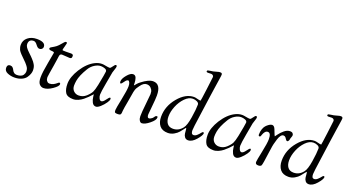

<svg xmlns="http://www.w3.org/2000/svg" viewBox="-53 -1351 3569 1961"><g transform="rotate(20 1731.0 -371.0)"><path d="M15 -54Q15 -90 47 -90Q64 -90 75 -79Q86 -68 91 -55.5Q96 -43 109 -32Q122 -21 142 -21Q167 -21 185 -29Q203 -37 210 -49Q217 -61 219.5 -69.5Q222 -78 222 -85Q222 -102 218 -115.5Q214 -129 199.5 -147Q185 -165 180.5 -169.5Q176 -174 153 -197Q147 -203 134 -216Q121 -229 115 -235Q109 -241 99.5 -253Q90 -265 86 -274Q82 -283 78.5 -296Q75 -309 75 -324Q75 -374 113.5 -405.5Q152 -437 211 -437Q304 -437 304 -385Q304 -371 295 -362.5Q286 -354 278.5 -352.5Q271 -351 266 -351Q248 -351 227.5 -379Q207 -407 187 -407Q134 -407 134 -354Q134 -337 146 -319Q158 -301 185 -276Q212 -251 213 -249Q217 -245 231.5 -229.5Q246 -214 251.5 -206.5Q257 -199 266 -184.5Q275 -170 278.5 -154Q282 -138 282 -119Q282 -103 275 -83Q268 -63 252.5 -40.5Q237 -18 204 -3Q171 12 126 12Q86 12 50.5 -3.5Q15 -19 15 -54Z M362 -390Q362 -398 372.5 -404.5Q383 -411 404.5 -423.5Q426 -436 444 -455Q456 -468 467 -481Q478 -494 482.5 -499Q487 -504 491.5 -507Q496 -510 502 -510Q512 -510 512 -498Q512 -492 503 -461.5Q494 -431 494 -423Q494 -418 499.5 -417Q505 -416 529 -416Q552 -416 568.5 -416.5Q585 -417 587 -417Q613 -417 613 -398Q613 -381 608 -375Q603 -369 589 -369Q582 -369 551 -371.5Q520 -374 508 -374Q502 -374 497.5 -373Q493 -372 490 -369Q487 -366 485 -363.5Q483 -361 482 -355Q481 -349 480 -345Q479 -341 478 -331Q477 -321 476 -315Q473 -291 464.5 -240Q456 -189 450 -151.5Q444 -114 444 -107Q444 -83 454.5 -69.5Q465 -56 472 -54Q479 -52 485 -52Q509 -52 529 -63Q549 -74 561 -85Q573 -96 579 -96Q590 -96 590 -82Q590 -60 538 -24Q486 12 443 12Q417 12 398 -9Q379 -30 379 -82Q379 -136 400 -247Q421 -358 421 -363Q421 -373 391.5 -374Q362 -375 362 -390Z M659 -114Q659 -187 715 -277Q775 -371 850 -407Q887 -425 923 -425Q938 -425 964.5 -419.5Q991 -414 1008 -414Q1018 -414 1034 -438.5Q1050 -463 1060 -463Q1071 -463 1071 -448Q1071 -439 1062.5 -415Q1054 -391 1051 -379Q1050 -375 1028 -251Q1010 -152 1010 -123Q1010 -102 1020 -83Q1030 -64 1044 -64Q1062 -64 1085.5 -96.5Q1109 -129 1117 -129Q1126 -129 1126 -118Q1126 -100 1108 -75Q1087 -44 1058.5 -18.5Q1030 7 1011 7Q983 7 969 -21Q955 -49 952.5 -77Q950 -105 949 -105Q948 -105 937.5 -92.5Q927 -80 909.5 -62.5Q892 -45 870.5 -27.5Q849 -10 821 2.5Q793 15 766 15Q702 15 680.5 -19.5Q659 -54 659 -114ZM729 -120Q729 -84 751.5 -62Q774 -40 807 -40Q853 -40 887.5 -71.5Q922 -103 935 -130Q946 -151 958.5 -210Q971 -269 978.5 -315Q986 -361 986 -365Q986 -383 964 -391.5Q942 -400 920 -400Q888 -400 853 -378Q818 -356 796 -319Q744 -233 734 -174Q729 -144 729 -120Z M1159 -321Q1159 -351 1194 -393Q1229 -435 1257 -435Q1283 -435 1292 -408.5Q1301 -382 1301 -356Q1301 -330 1303 -330Q1305 -330 1309.5 -336Q1314 -342 1325.5 -355Q1337 -368 1353 -380Q1426 -437 1475 -437Q1559 -437 1559 -312Q1559 -272 1550.5 -193Q1542 -114 1542 -102Q1542 -66 1561 -66Q1569 -66 1579 -71.5Q1589 -77 1595 -82L1601 -88Q1604 -91 1608.5 -98Q1613 -105 1615.5 -107.5Q1618 -110 1622.5 -112.5Q1627 -115 1632 -115Q1641 -115 1641 -103Q1641 -74 1591.5 -34Q1542 6 1509 6Q1494 6 1483 -12.5Q1472 -31 1472 -57Q1472 -100 1482.5 -195Q1493 -290 1493 -304Q1493 -318 1490 -333.5Q1487 -349 1469.5 -367.5Q1452 -386 1423 -386Q1389 -386 1358 -342Q1344 -322 1338 -313Q1332 -304 1327 -288.5Q1322 -273 1320.5 -264Q1319 -255 1313.5 -222.5Q1308 -190 1303 -161Q1294 -114 1289.5 -84.5Q1285 -55 1284.5 -46.5Q1284 -38 1283.5 -32.5Q1283 -27 1283 -24Q1281 -8 1273.5 -3Q1266 2 1246 2Q1224 2 1217.5 -3Q1211 -8 1211 -29Q1211 -46 1233 -153Q1255 -260 1255 -303Q1255 -327 1247.5 -342.5Q1240 -358 1232 -358Q1215 -358 1196.5 -330Q1178 -302 1168 -302Q1159 -302 1159 -321Z M1673 -125Q1673 -240 1752 -334.5Q1831 -429 1922 -429Q1935 -429 1958.5 -422.5Q1982 -416 1996 -416Q1998 -416 2015 -547.5Q2032 -679 2032 -686Q2032 -697 2023.5 -704Q2015 -711 2003 -711Q1998 -711 1989.5 -710.5Q1981 -710 1974 -710H1968Q1952 -710 1952 -721Q1952 -729 1960.5 -732Q1969 -735 1987.5 -737Q2006 -739 2015 -741Q2029 -745 2041.5 -748Q2054 -751 2058.5 -752.5Q2063 -754 2069 -755.5Q2075 -757 2079.5 -757Q2084 -757 2092 -757Q2099 -757 2103.5 -752Q2108 -747 2108 -740Q2108 -733 2106.5 -722Q2105 -711 2100.5 -680.5Q2096 -650 2089.5 -607.5Q2083 -565 2070 -474.5Q2057 -384 2042 -273Q2021 -128 2021 -104Q2021 -61 2047 -61Q2066 -61 2083.5 -76.5Q2101 -92 2112.5 -107.5Q2124 -123 2130 -123Q2141 -123 2141 -114Q2141 -91 2098.5 -41.5Q2056 8 2013 8Q1989 8 1976 -9.5Q1963 -27 1961 -48Q1959 -69 1957.5 -86.5Q1956 -104 1952 -104Q1950 -104 1937 -86.5Q1924 -69 1906.5 -48Q1889 -27 1858 -9.5Q1827 8 1793 8Q1732 8 1702.5 -28.5Q1673 -65 1673 -125ZM1743 -153Q1743 -106 1764 -78Q1785 -50 1828 -50Q1888 -50 1929 -102Q1955 -134 1969.5 -226Q1984 -318 1984 -368Q1984 -387 1962.5 -397.5Q1941 -408 1917 -408Q1873 -408 1832 -366Q1791 -324 1767 -265Q1743 -206 1743 -153Z M2183 -114Q2183 -187 2239 -277Q2299 -371 2374 -407Q2411 -425 2447 -425Q2462 -425 2488.5 -419.5Q2515 -414 2532 -414Q2542 -414 2558 -438.5Q2574 -463 2584 -463Q2595 -463 2595 -448Q2595 -439 2586.5 -415Q2578 -391 2575 -379Q2574 -375 2552 -251Q2534 -152 2534 -123Q2534 -102 2544 -83Q2554 -64 2568 -64Q2586 -64 2609.5 -96.5Q2633 -129 2641 -129Q2650 -129 2650 -118Q2650 -100 2632 -75Q2611 -44 2582.5 -18.5Q2554 7 2535 7Q2507 7 2493 -21Q2479 -49 2476.5 -77Q2474 -105 2473 -105Q2472 -105 2461.5 -92.5Q2451 -80 2433.5 -62.5Q2416 -45 2394.5 -27.5Q2373 -10 2345 2.5Q2317 15 2290 15Q2226 15 2204.5 -19.5Q2183 -54 2183 -114ZM2253 -120Q2253 -84 2275.5 -62Q2298 -40 2331 -40Q2377 -40 2411.5 -71.5Q2446 -103 2459 -130Q2470 -151 2482.5 -210Q2495 -269 2502.5 -315Q2510 -361 2510 -365Q2510 -383 2488 -391.5Q2466 -400 2444 -400Q2412 -400 2377 -378Q2342 -356 2320 -319Q2268 -233 2258 -174Q2253 -144 2253 -120Z M2674 -296Q2674 -328 2683 -354Q2692 -380 2704.5 -394Q2717 -408 2731 -418Q2745 -428 2754.5 -431Q2764 -434 2768 -434Q2792 -434 2805 -399Q2830 -333 2833 -333Q2834 -333 2852 -358.5Q2870 -384 2900.5 -410Q2931 -436 2964 -436Q2982 -436 2991.5 -426.5Q3001 -417 3001 -405Q3001 -397 2995.5 -383Q2990 -369 2990 -368L2989 -360Q2987 -351 2985 -346Q2983 -341 2978.5 -335.5Q2974 -330 2968 -330Q2959 -330 2953 -340.5Q2947 -351 2938 -361.5Q2929 -372 2914 -372Q2885 -372 2865 -312Q2845 -252 2839 -199L2834 -166Q2816 -25 2808 -9Q2798 4 2778 4H2773Q2743 4 2743 -22Q2743 -38 2764.5 -140Q2786 -242 2786 -284Q2786 -352 2752 -352Q2734 -352 2722 -337.5Q2710 -323 2704 -304.5Q2698 -286 2697 -285Q2691 -279 2686 -279Q2674 -279 2674 -296Z M2984 -125Q2984 -240 3063 -334.5Q3142 -429 3233 -429Q3246 -429 3269.5 -422.5Q3293 -416 3307 -416Q3309 -416 3326 -547.5Q3343 -679 3343 -686Q3343 -697 3334.5 -704Q3326 -711 3314 -711Q3309 -711 3300.5 -710.5Q3292 -710 3285 -710H3279Q3263 -710 3263 -721Q3263 -729 3271.5 -732Q3280 -735 3298.5 -737Q3317 -739 3326 -741Q3340 -745 3352.5 -748Q3365 -751 3369.5 -752.5Q3374 -754 3380 -755.5Q3386 -757 3390.5 -757Q3395 -757 3403 -757Q3410 -757 3414.5 -752Q3419 -747 3419 -740Q3419 -733 3417.5 -722Q3416 -711 3411.5 -680.5Q3407 -650 3400.5 -607.5Q3394 -565 3381 -474.5Q3368 -384 3353 -273Q3332 -128 3332 -104Q3332 -61 3358 -61Q3377 -61 3394.5 -76.5Q3412 -92 3423.5 -107.5Q3435 -123 3441 -123Q3452 -123 3452 -114Q3452 -91 3409.5 -41.5Q3367 8 3324 8Q3300 8 3287 -9.5Q3274 -27 3272 -48Q3270 -69 3268.5 -86.5Q3267 -104 3263 -104Q3261 -104 3248 -86.5Q3235 -69 3217.5 -48Q3200 -27 3169 -9.5Q3138 8 3104 8Q3043 8 3013.5 -28.5Q2984 -65 2984 -125ZM3054 -153Q3054 -106 3075 -78Q3096 -50 3139 -50Q3199 -50 3240 -102Q3266 -134 3280.5 -226Q3295 -318 3295 -368Q3295 -387 3273.5 -397.5Q3252 -408 3228 -408Q3184 -408 3143 -366Q3102 -324 3078 -265Q3054 -206 3054 -153Z"/></g></svg>

Font: OFL Sorts Mill Goudy TT
Style: Italic
Weight: 500
Italic angle: -6°
Version: Version 003.000